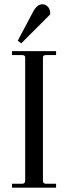

<svg xmlns="http://www.w3.org/2000/svg" viewBox="-20 -866 314 886"><path d="M96.2 -32.2V-600.1Q96.2 -612.3 82 -611.8H35.2V-629.9H238.8V-611.8H191.9Q177.7 -611.8 178.2 -600.1V-32.2Q178.2 -18.1 191.9 -18.1H238.8V0H35.2V-18.1H82Q96.2 -18.1 96.2 -32.2ZM175.8 -846.2Q189.9 -846.2 201.2 -834.5Q212.4 -822.8 211.9 -799.8L78.1 -666L62 -678.2L132.8 -812Q150.9 -846.2 175.8 -846.2Z"/></svg>

Font: Arapey-Regular
Style: Regular
Weight: 400
Designer: Eduardo Rodriguez Tunni
Foundry: Eduardo Rodriguez Tunni
Version: Version 1.002